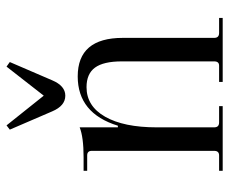

<svg xmlns="http://www.w3.org/2000/svg" viewBox="-77 -625 702 588"><g transform="rotate(-90 274.0 -331.0)"><path d="M364 -662 378 -652 322 -522Q305 -482 275 -482Q244 -482 227 -522L171 -652L184 -662L275 -548ZM45 0V-11H92Q106 -11 106 -26V-401Q106 -415 92 -415H45V-426H86Q148 -426 178 -438V-321H183Q221 -444 334 -444Q452 -444 452 -306V-26Q452 -11 467 -11H513V0H317V-11H367Q380 -11 380 -26V-309Q380 -365 361 -391Q342 -417 301 -417Q243 -417 210.5 -360Q178 -303 178 -202V-26Q178 -11 193 -11H243V0Z"/></g></svg>

Font: Arapey Regular-Display
Style: Regular
Weight: 400
Designer: Eduardo Rodriguez Tunni
Foundry: Eduardo Rodriguez Tunni
Version: Version 4.000